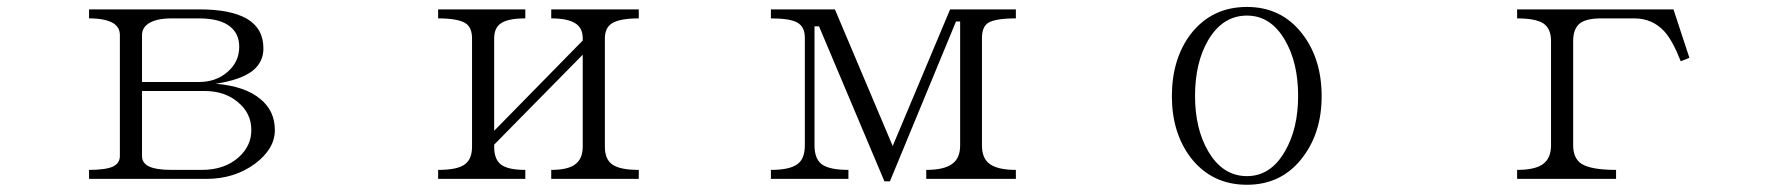

<svg xmlns="http://www.w3.org/2000/svg" viewBox="-20 -504 5040 542"><path d="M231.4 1H562.5Q641.6 1 700.2 -42Q755.9 -84 755.9 -136.7Q755.9 -191.4 714.8 -224.6Q671.9 -260.7 588.9 -267.6Q659.2 -278.3 692.4 -303.7Q723.6 -328.1 723.6 -367.2Q723.6 -423.8 676.8 -451.2Q630.9 -477.5 543 -477.5H231.4V-452.1Q277.3 -452.1 299.8 -438.5Q318.4 -426.8 318.4 -405.3V-63.5Q318.4 -43.9 299.8 -34.2Q279.3 -24.4 231.4 -24.4ZM380.9 -272.5V-405.3Q380.9 -425.8 400.4 -438.5Q422.9 -452.1 464.8 -452.1H541Q601.6 -452.1 629.9 -428.7Q655.3 -408.2 655.3 -372.1Q655.3 -329.1 622.1 -300.8Q589.8 -272.5 541 -272.5ZM380.9 -247.1H557.6Q614.3 -247.1 651.4 -215.8Q689.5 -184.6 689.5 -136.7Q689.5 -92.8 654.3 -60.5Q614.3 -24.4 549.8 -24.4H464.8Q420.9 -24.4 400.4 -34.2Q380.9 -43.9 380.9 -63.5Z M1216.8 1H1462.9V-24.4Q1413.1 -24.4 1393.6 -40Q1375 -54.7 1375 -89.8V-95.7L1625 -349.6V-89.8Q1625 -55.7 1603.5 -40Q1583 -24.4 1536.1 -24.4V1H1783.2V-24.4Q1729.5 -24.4 1708 -40Q1687.5 -54.7 1687.5 -89.8V-395.5Q1687.5 -425.8 1708 -438.5Q1730.5 -452.1 1783.2 -452.1V-477.5H1536.1V-452.1Q1582 -452.1 1603.5 -438.5Q1625 -425.8 1625 -395.5V-389.6L1375 -134.8V-395.5Q1375 -425.8 1394.5 -438.5Q1415 -452.1 1462.9 -452.1V-477.5H1216.8V-452.1Q1272.5 -452.1 1293.9 -438.5Q1312.5 -426.8 1312.5 -395.5V-89.8Q1312.5 -54.7 1292 -40Q1271.5 -24.4 1216.8 -24.4Z M2156.2 1H2375V-24.4Q2320.3 -24.4 2298.8 -41Q2279.3 -56.6 2279.3 -93.8V-429.7H2292L2476.6 7.8H2492.2L2678.7 -443.4H2690.4V-93.8Q2690.4 -58.6 2669.9 -43Q2647.5 -24.4 2594.7 -24.4V1H2847.7V-24.4Q2793.9 -24.4 2771.5 -43Q2752 -58.6 2752 -93.8V-397.5Q2752 -427.7 2769.5 -439.5Q2790 -452.1 2847.7 -452.1V-477.5H2662.1L2500 -91.8L2336.9 -477.5H2156.2V-452.1Q2210 -452.1 2230.5 -440.4Q2252 -428.7 2252 -397.5V-93.8Q2252 -55.7 2231.4 -41Q2210 -24.4 2156.2 -24.4Z M3500 -484.4Q3400.4 -484.4 3340.8 -407.2Q3288.1 -336.9 3288.1 -232.4Q3288.1 -129.9 3340.8 -59.6Q3400.4 17.6 3500 17.6Q3598.6 17.6 3657.2 -59.6Q3710.9 -129.9 3710.9 -232.4Q3710.9 -336.9 3657.2 -407.2Q3598.6 -484.4 3500 -484.4ZM3500 -460Q3567.4 -460 3607.4 -390.6Q3644.5 -327.1 3644.5 -233.4Q3644.5 -140.6 3607.4 -77.1Q3567.4 -6.8 3500 -6.8Q3431.6 -6.8 3390.6 -77.1Q3353.5 -140.6 3353.5 -233.4Q3353.5 -327.1 3390.6 -390.6Q3431.6 -460 3500 -460Z M4262.7 1H4542V-24.4Q4472.7 -24.4 4445.3 -41Q4420.9 -56.6 4420.9 -93.8V-388.7Q4420.9 -422.9 4440.4 -438.5Q4459 -452.1 4500 -452.1H4593.8Q4644.5 -452.1 4678.7 -415Q4702.1 -388.7 4724.6 -331.1L4749 -340.8L4704.1 -477.5H4262.7V-452.1Q4313.5 -452.1 4335.9 -438.5Q4358.4 -423.8 4358.4 -388.7V-93.8Q4358.4 -57.6 4335.9 -41Q4313.5 -24.4 4262.7 -24.4Z"/></svg>

Font: BatangChe
Style: Regular
Weight: 400
Monospace: yes
Version: Version 2.21